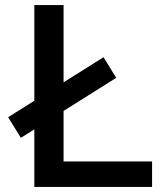

<svg xmlns="http://www.w3.org/2000/svg" viewBox="-20 -735 652 755"><path d="M578 0H115V-715H230V-100H578ZM437 -429 62 -193 12 -274 387 -510Z"/></svg>

Font: Wix Madefor Display SemiBold
Style: Regular
Weight: 600
Designer: Dalton Maag Ltd
Foundry: Dalton Maag Ltd
Version: Version 3.100